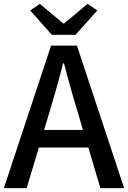

<svg xmlns="http://www.w3.org/2000/svg" viewBox="-20 -973 662 993"><path d="M238 -400C262 -480 285 -561 306 -645H311C333 -562 355 -480 380 -400L409 -301H208ZM0 0H118L181 -210H437L499 0H622L378 -737H244ZM248 -793H371L483 -919L433 -953L312 -852H307L186 -953L136 -919Z"/></svg>

Font: Noto Sans HK Medium
Style: Regular
Weight: 500
Designer: Ryoko NISHIZUKA 西塚涼子 (kana, bopomofo & ideographs); Paul D. Hunt (Latin, Greek & Cyrillic); Sandoll Communications 산돌커뮤니
Foundry: Adobe
Version: Version 2.002;hotconv 1.0.116;makeotfexe 2.5.65601